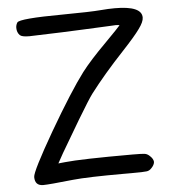

<svg xmlns="http://www.w3.org/2000/svg" viewBox="-53 -809 764 853"><g transform="rotate(-5 328.5 -382.5)"><path d="M589.8 -37.1Q580.1 -26.4 567.4 -25.4Q554.7 -23.4 499 -23.4H464.8Q305.7 -23.4 239.3 -16.6Q130.9 -4.9 105.5 -4.9Q68.4 -4.9 68.4 -43.9Q68.4 -68.4 167 -239.3Q266.6 -410.2 326.2 -489.3Q364.3 -539.1 436.5 -611.3Q497.1 -672.9 504.9 -682.6Q501 -684.6 487.3 -684.6Q476.6 -684.6 468.8 -683.6Q461.9 -683.6 425.8 -681.6Q389.6 -679.7 340.8 -677.7Q292 -675.8 249 -673.8Q119.1 -668.9 101.6 -668.9Q68.4 -668.9 59.6 -677.7Q46.9 -690.4 46.9 -710.9Q46.9 -723.6 53.7 -734.4Q63.5 -751 258.8 -752Q381.8 -752.9 426.8 -756.8Q461.9 -759.8 490.2 -759.8Q610.4 -759.8 610.4 -708Q610.4 -688.5 587.9 -658.2Q566.4 -627.9 509.8 -567.4Q420.9 -472.7 358.4 -390.6Q340.8 -367.2 288.1 -279.3Q233.4 -186.5 205.1 -138.7L180.7 -94.7L210 -97.7Q281.2 -105.5 512.7 -105.5Q556.6 -105.5 567.4 -103.5Q579.1 -101.6 589.8 -90.8Q603.5 -78.1 604.5 -64.5Q603.5 -50.8 589.8 -37.1Z"/></g></svg>

Font: sage sans
Style: Regular
Weight: 400
Version: Version 001.032